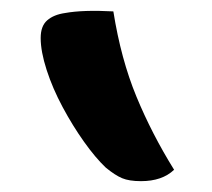

<svg xmlns="http://www.w3.org/2000/svg" viewBox="-20 -775 390 354"><path d="M189 -754Q203 -666 231.5 -597Q260 -528 301 -462Q279 -441 240 -441Q218 -441 205 -446.5Q192 -452 175 -466Q156 -484 135 -513.5Q114 -543 95.5 -577.5Q77 -612 66 -646Q55 -680 55 -705Q55 -727 67 -737.5Q79 -748 100 -751Q133 -757 189 -754Z"/></svg>

Font: Recursive Sn Csl St SmB
Style: Regular
Weight: 600
Version: Version 1.079;hotconv 1.0.112;makeotfexe 2.5.65598; ttfautoh